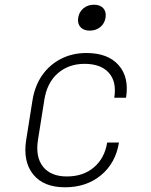

<svg xmlns="http://www.w3.org/2000/svg" viewBox="-20 -785 640 815"><path d="M256 10Q165 10 121 -44.5Q77 -99 91 -190L118 -360Q128 -421 159 -465.5Q190 -510 238.5 -535Q287 -560 347 -560Q438 -560 483.5 -508.5Q529 -457 515 -370H465Q476 -438 442 -476Q408 -514 339 -514Q271 -514 225 -473.5Q179 -433 168 -360L141 -190Q130 -118 163 -77Q196 -36 264 -36Q333 -36 378.5 -74.5Q424 -113 435 -180H485Q471 -93 409 -41.5Q347 10 256 10ZM361 -655Q335 -655 321.5 -670Q308 -685 312 -710Q316 -735 334.5 -750Q353 -765 379 -765Q405 -765 418.5 -750Q432 -735 428 -710Q424 -685 405.5 -670Q387 -655 361 -655Z"/></svg>

Font: NKDuy Mono Thin
Style: Italic
Weight: 100
Italic angle: -9°
Monospace: yes
Designer: NKDuy
Foundry: NKDuy
Version: Version 2.251; ttfautohint (v1.8.4.7-5d5b)